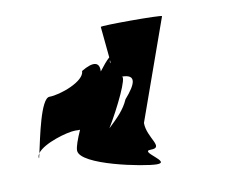

<svg xmlns="http://www.w3.org/2000/svg" viewBox="-70 -720 1057 818"><g transform="rotate(-10 458.5 -311.0)"><path d="M55 -117C55 -107 57 -115 61 -134C57 -128 55 -123 55 -117ZM61 -134C89 -172 193 -202 228 -202C236 -202 243 -201 249 -202C232 -164 221 -133 221 -117C221 -53 492 0 546 0C611 0 477 -66 531 -66C592 -66 522 -118 522 -183L677 -618C677 -624 412 -624 412 -618L425 -484C411 -472 396 -453 379 -431C382 -473 354 -479 301 -447C301 -402 191 -363 145 -363C107 -363 75 -196 61 -134ZM373 -186C420 -263 484 -394 463 -394C528 -394 513 -354 462 -296C444 -254 413 -224 373 -186ZM426 -472 427 -458C423 -463 424 -468 426 -472Z"/></g></svg>

Font: Ampere
Style: SCCnd
Weight: 400
Version: Version 1